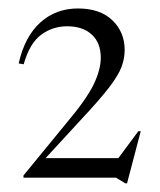

<svg xmlns="http://www.w3.org/2000/svg" viewBox="-20 -740 368 442"><path d="M304 -438 272.5 -318H268.5L247 -331H34V-336L134 -458Q179.5 -512 195.8 -546Q212 -580 212 -607Q212 -641.5 191.2 -660.5Q170.5 -679.5 134.5 -679.5Q101.5 -679.5 75 -660.2Q48.5 -641 34.5 -592L23 -594Q37 -656 72.8 -688.2Q108.5 -720.5 159.5 -720.5Q210.5 -720.5 238.8 -693.2Q267 -666 267 -625Q267 -605.5 259.8 -586Q252.5 -566.5 230.8 -538.2Q209 -510 166.5 -464.5L85 -376H252.5L298.5 -438Z"/></svg>

Font: Newsreader Display Light
Style: Regular
Weight: 300
Designer: Hugues Gentile
Foundry: Production Type
Version: Version 1.001